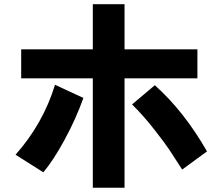

<svg xmlns="http://www.w3.org/2000/svg" viewBox="-20 -837 1040 898"><path d="M79.1 -470.7V-606.4H414.1V-817.4H562.5V-606.4H903.3V-470.7H562.5V41H414.1V-470.7ZM52.7 -113.3Q181.6 -258.8 237.3 -440.4L370.1 -378.9Q335 -280.3 281.7 -182.6Q228.5 -85 182.6 -31.2ZM597.7 -348.6 704.1 -438.5Q840.8 -316.4 948.2 -128.9L832 -43.9Q793.9 -103.5 772.9 -135.3Q752 -167 700.2 -232.9Q648.4 -298.8 597.7 -348.6Z"/></svg>

Font: Gothic A1 Black
Style: Regular
Weight: 900
Version: Version 2.50